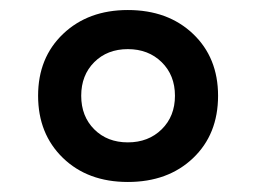

<svg xmlns="http://www.w3.org/2000/svg" viewBox="-20 -690 511 383"><path d="M235 -670Q315 -670 365 -622.5Q415 -575 415 -499Q415 -422 365 -374.5Q315 -327 235 -327Q155 -327 105.5 -375Q56 -423 56 -499Q56 -575 106 -622.5Q156 -670 235 -670ZM168 -432Q194 -406 235 -406Q276 -406 302.5 -432Q329 -458 329 -499Q329 -540 302.5 -566Q276 -592 235 -592Q194 -592 168 -566Q142 -540 142 -499Q142 -458 168 -432Z"/></svg>

Font: Elaine Sans Medium
Style: Regular
Weight: 500
Designer: Wei Huang
Foundry: Wei Huang
Version: Version 2.001;December 24, 2019;FontCreator 12.0.0.2547 64-b